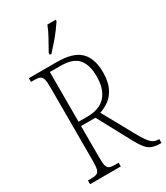

<svg xmlns="http://www.w3.org/2000/svg" viewBox="-225 -1026 970 1120"><g transform="rotate(-30 259.5 -465.5)"><path d="M38 0V-25H61Q85 -25 97.5 -30.5Q110 -36 115 -53.5Q120 -71 120 -108V-606Q120 -642 115 -660Q110 -678 97.5 -683.5Q85 -689 61 -689H38V-714H227Q335 -714 382.5 -668Q430 -622 430 -528Q430 -466 411 -426Q392 -386 362 -364Q332 -342 298 -331L421 -109Q445 -66 465 -46Q485 -26 513 -26H519V0H514Q480 0 458 -8Q436 -16 419 -36Q402 -56 382 -92L259 -320H162V-108Q162 -71 166.5 -53.5Q171 -36 183.5 -30.5Q196 -25 220 -25H245V0ZM220 -349Q304 -349 345 -395Q386 -441 386 -527Q386 -603 352 -643.5Q318 -684 232 -684H162V-349ZM212 -784Q234 -823 254.5 -860Q275 -897 288 -931H344V-921Q333 -904 312.5 -876.5Q292 -849 267.5 -821Q243 -793 223 -771H212Z"/></g></svg>

Font: Noto Serif Tamil Condensed ExtraLight
Style: Italic
Weight: 200
Width: 3
Italic angle: -12°
Designer: Indian Type Foundry, Tom Grace, and the Monotype Design Team
Foundry: Monotype Imaging Inc.
Version: Version 2.003; ttfautohint (v1.8.4.7-5d5b)